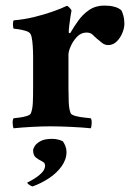

<svg xmlns="http://www.w3.org/2000/svg" viewBox="-20 -457 478 690"><path d="M167 42Q178 42 188.5 44.5Q199 47 206 51Q211 58 215 68Q219 78 219 89Q219 116 201.5 140.5Q184 165 156 183.5Q128 202 97 213Q90 211 84 206.5Q78 202 78 199Q87 195 102 186Q117 177 129.5 164.5Q142 152 142 138Q142 128 131.5 123Q121 118 110 110Q99 102 99 83Q99 78 104.5 68.5Q110 59 125 50.5Q140 42 167 42ZM355 -437Q374 -437 390 -433Q406 -429 416 -420Q419 -416 423 -402Q427 -388 427 -372Q427 -356 419.5 -338Q412 -320 399 -307.5Q386 -295 369 -295Q356 -295 346 -303.5Q336 -312 327 -319Q319 -327 311.5 -333.5Q304 -340 291 -340Q271 -340 256.5 -324.5Q242 -309 234 -290.5Q226 -272 226 -261V-142Q226 -115 227 -90Q228 -65 234 -50Q237 -44 252 -40Q267 -36 283.5 -34.5Q300 -33 306 -32Q310 -27 309.5 -14Q309 -1 306 4Q278 1 235.5 -1Q193 -3 162 -3Q131 -3 94.5 -1Q58 1 29 4Q26 -1 25.5 -14Q25 -27 29 -32Q36 -33 49.5 -34.5Q63 -36 76 -40Q89 -44 91 -50Q97 -65 98 -88Q99 -111 99 -142V-254Q99 -259 98.5 -275.5Q98 -292 96 -309.5Q94 -327 90 -334Q86 -342 72.5 -346Q59 -350 46 -352Q33 -354 29 -354Q28 -355 27 -362.5Q26 -370 27 -377Q28 -384 30 -384Q67 -387 103.5 -396Q140 -405 171 -416Q202 -427 220 -436Q225 -435 231 -428Q237 -421 237 -419Q236 -415 233.5 -399Q231 -383 229 -366Q227 -349 227 -342Q227 -338 229.5 -338Q232 -338 233 -339Q245 -360 261.5 -383Q278 -406 301 -421.5Q324 -437 355 -437Z"/></svg>

Font: Amiri
Style: Bold
Weight: 700
Designer: Khaled Hosny
Version: Version 0.113